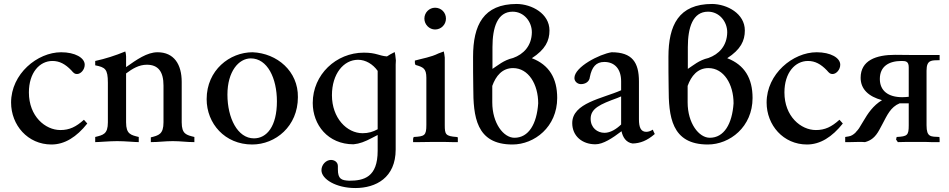

<svg xmlns="http://www.w3.org/2000/svg" viewBox="-20 -718 4796 970"><path d="M404 -113C364 -77 331 -61 285 -61C209 -61 126 -130 126 -251C126 -351 180 -410 245 -410C281 -410 310 -394 340 -363C352 -349 357 -344 369 -344C388 -344 408 -366 408 -391C408 -426 359 -454 289 -454C169 -454 36 -345 36 -200C36 -86 120 12 240 12C307 12 367 -26 421 -94Z M898 -304C898 -393 859 -454 776 -454C723 -454 671 -417 617 -379V-433C617 -443 615 -451 613 -458C562 -437 512 -421 461 -410V-388C511 -378 525 -370 525 -300V-100C525 -40 501 -36 461 -26V0C481 0 532 -5 572 -5C612 -5 661 0 681 0V-26C641 -36 617 -40 617 -100V-347C649 -371 682 -391 722 -391C780 -391 806 -355 806 -286V-100C806 -40 782 -34 742 -24V0C782 0 813 -5 853 -5C893 -5 922 0 962 0V-26C922 -36 898 -40 898 -100Z M1256 -454C1141 -454 1024 -364 1024 -217C1024 -94 1116 12 1254 12C1372 12 1485 -80 1485 -227C1487 -358 1380 -449 1256 -454ZM1247 -423C1331 -423 1379 -323 1379 -206C1379 -80 1328 -19 1263 -19C1180 -19 1129 -122 1129 -240C1129 -357 1186 -423 1247 -423Z M1979 -392C1980 -404 1980 -408 1980 -413C1978 -438 1976 -446 1974 -455C1955 -446 1948 -441 1935 -433C1894 -436 1882 -452 1818 -452C1678 -452 1560 -341 1560 -198C1560 -87 1637 11 1766 11C1797 8 1823 -2 1859 -21L1888 -36V44C1888 177 1819 195 1744 195C1705 193 1687 187 1687 137V121C1687 102 1671 90 1652 90C1628 90 1604 113 1604 142C1604 187 1678 232 1775 232C1879 232 1979 180 1979 37ZM1888 -65C1864 -52 1841 -45 1812 -45C1732 -45 1657 -122 1657 -237C1657 -345 1716 -416 1789 -416C1827 -416 1864 -394 1888 -360Z M2178 -569C2209 -569 2233 -594 2233 -624C2233 -655 2209 -679 2178 -679C2149 -679 2124 -655 2124 -624C2124 -594 2149 -569 2178 -569ZM2293 0V-24L2287 -26C2231 -30 2227 -39 2227 -86V-427C2226 -438 2224 -449 2222 -458L2195 -448C2157 -429 2115 -423 2076 -412V-399L2079 -390C2117 -379 2134 -373 2134 -325V-87C2134 -33 2125 -29 2070 -26L2067 -17V0H2095C2119 0 2143 -1 2167 -1H2223C2238 -1 2252 0 2267 0Z M2795 -223C2795 -322 2755 -390 2667 -424C2735 -468 2756 -512 2756 -564C2756 -650 2666 -697 2591 -698C2422 -698 2370 -591 2370 -431C2370 -416 2370 -292 2371 -277C2371 -131 2384 12 2569 12C2680 12 2795 -77 2795 -223ZM2667 -555C2666 -486 2625 -444 2572 -425C2524 -414 2495 -387 2468 -370V-480C2468 -579 2493 -659 2570 -659C2627 -659 2667 -609 2667 -555ZM2699 -196C2692 -92 2651 -22 2579 -22C2524 -22 2467 -95 2467 -201V-284C2485 -334 2517 -374 2572 -374C2650 -374 2699 -292 2699 -196Z M3288 -41C3284 -48 3281 -56 3278 -63C3267 -56 3256 -52 3245 -52C3218 -52 3208 -74 3208 -115V-306C3208 -403 3174 -454 3070 -454C3010 -445 2882 -380 2882 -324C2882 -306 2898 -293 2915 -293C2937 -293 2958 -305 2960 -329C2970 -379 2991 -405 3033 -405C3085 -405 3118 -370 3118 -307V-262C3023 -220 2871 -198 2871 -96C2871 -31 2921 11 2988 11C3027 11 3074 -20 3120 -55C3126 -26 3142 2 3176 7C3214 6 3249 -7 3288 -41ZM3118 -89C3094 -66 3064 -47 3034 -47C2998 -47 2964 -72 2964 -118C2964 -170 3011 -191 3099 -223L3118 -231Z M3782 -223C3782 -322 3742 -390 3654 -424C3722 -468 3743 -512 3743 -564C3743 -650 3653 -697 3578 -698C3409 -698 3357 -591 3357 -431C3357 -416 3357 -292 3358 -277C3358 -131 3371 12 3556 12C3667 12 3782 -77 3782 -223ZM3654 -555C3653 -486 3612 -444 3559 -425C3511 -414 3482 -387 3455 -370V-480C3455 -579 3480 -659 3557 -659C3614 -659 3654 -609 3654 -555ZM3686 -196C3679 -92 3638 -22 3566 -22C3511 -22 3454 -95 3454 -201V-284C3472 -334 3504 -374 3559 -374C3637 -374 3686 -292 3686 -196Z M4221 -113C4181 -77 4148 -61 4102 -61C4026 -61 3943 -130 3943 -251C3943 -351 3997 -410 4062 -410C4098 -410 4127 -394 4157 -363C4169 -349 4174 -344 4186 -344C4205 -344 4225 -366 4225 -391C4225 -426 4176 -454 4106 -454C3986 -454 3853 -345 3853 -200C3853 -86 3937 12 4057 12C4124 12 4184 -26 4238 -94Z M4727 0V-15C4727 -18 4726 -22 4726 -26C4683 -28 4661 -24 4661 -85V-361C4661 -417 4687 -413 4727 -414V-440H4603C4570 -440 4536 -441 4502 -441C4406 -441 4328 -413 4328 -325C4328 -267 4369 -230 4436 -212C4391 -185 4364 -144 4343 -108L4320 -70C4315 -63 4311 -58 4306 -53L4301 -47C4291 -38 4281 -31 4268 -29L4250 -26V0H4273C4288 0 4302 -1 4319 -1C4330 -1 4341 -1 4350 0C4380 -8 4402 -24 4423 -63L4438 -91C4462 -136 4479 -177 4525 -196H4571V-85C4571 -34 4564 -29 4510 -26L4507 -13L4516 0C4532 0 4546 -1 4561 -1H4629C4649 -1 4668 -1 4686 0ZM4571 -229C4561 -228 4548 -227 4538 -227C4468 -227 4425 -259 4425 -319C4425 -383 4471 -410 4535 -410C4556 -410 4571 -408 4571 -378Z"/></svg>

Font: Sibila
Style: Regular
Weight: 400
Designer: Stefan Peev
Foundry: Context Ltd
Version: Version 1.000